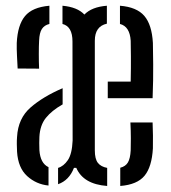

<svg xmlns="http://www.w3.org/2000/svg" viewBox="-20 -626 580 653"><path d="M344.5 6.5Q263.5 0.5 239.5 -55H231.5Q215 -12.5 177.5 0.5V-55Q196.5 -60.5 210.8 -81.5Q225 -102.5 227 -148L226.5 -485Q226.5 -536 192.5 -544.5V-606.5Q243 -602 267 -576.5Q292 -602.5 343.5 -606.5V-545.5Q302.5 -536.5 302.5 -487.5V-114.5Q302.5 -85.5 312.8 -72.2Q323 -59 344.5 -55ZM40 -393Q39 -410.5 37.8 -435.5Q36.5 -460.5 37 -480Q40 -541 65 -571.2Q90 -601.5 148 -606.5V-544.5Q131 -540.5 122.5 -527.5Q114 -514.5 113 -487.5Q112 -470.5 112 -442Q112 -413.5 113 -392.5ZM346.5 -292V-348.5H424.5Q425.5 -397.5 425.2 -433.5Q425 -469.5 424.5 -487.5Q421.5 -536 388 -544.5V-606.5Q445 -602 470.8 -572Q496.5 -542 500 -480Q500.5 -457.5 501 -407Q501.5 -356.5 499 -292ZM145 5Q103.5 1 72.5 -27Q41.5 -55 38 -110Q37.5 -122.5 37.2 -135.5Q37 -148.5 38 -160.5Q41.5 -223.5 84 -260.5Q126.5 -297.5 193 -326V-271Q156 -250 136 -225Q116 -200 114 -160.5Q113.5 -152 113.5 -139.8Q113.5 -127.5 114 -115.5Q117 -70.5 145 -57.5ZM389 6.5V-55.5Q407 -60 415 -73.5Q423 -87 424.5 -114.5Q425 -132.5 425 -156.2Q425 -180 423.5 -209.5H499Q500 -189 500.2 -165Q500.5 -141 500 -121.5Q496.5 -58.5 471.5 -28.2Q446.5 2 389 6.5Z"/></svg>

Font: Big Shoulders Stencil Display Medium
Style: Regular
Weight: 500
Designer: Patric King
Foundry: XO Type Co
Version: Version 1.000